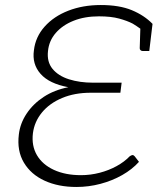

<svg xmlns="http://www.w3.org/2000/svg" viewBox="-20 -736 632 764"><path d="M284 8Q212 8 157.5 -17Q103 -42 75 -89Q47 -136 55 -201Q60 -245 86 -284Q112 -323 154 -350.5Q196 -378 252 -389Q176 -403 141.5 -442Q107 -481 115 -536Q121 -589 157.5 -630Q194 -671 252 -693.5Q310 -716 381 -716Q455 -716 504.5 -695.5Q554 -675 587 -641L573 -621Q568 -615 564 -613.5Q560 -612 557 -612Q552 -612 537.5 -622.5Q523 -633 508 -642Q487 -653 454.5 -662Q422 -671 374 -671Q317 -671 273 -653.5Q229 -636 202 -605Q175 -574 171 -533Q166 -490 189 -462Q212 -434 254.5 -420.5Q297 -407 350 -407H464L459 -367H341Q277 -367 227 -346Q177 -325 147 -288.5Q117 -252 111 -206Q105 -156 127 -118.5Q149 -81 194.5 -60Q240 -39 302 -39Q340 -39 376.5 -48.5Q413 -58 444 -75Q475 -92 496 -114Q499 -116 502 -117.5Q505 -119 507 -119Q512 -119 516 -114L533 -92Q506 -62 466.5 -39.5Q427 -17 380 -4.5Q333 8 284 8ZM579 -577 554 -612 587 -641ZM539 -641 585 -625 574 -533H548Q543 -533 539.5 -536Q536 -539 536 -544Z"/></svg>

Font: Aleo Light
Style: Italic
Weight: 300
Italic angle: -7°
Designer: Alessio Laiso
Foundry: Alessio Laiso
Version: Version 2.001;gftools[0.9.29]